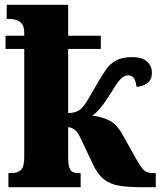

<svg xmlns="http://www.w3.org/2000/svg" viewBox="-20 -780 669 800"><path d="M15 0V-59H28Q54 -59 67.5 -72Q81 -85 81 -126V-576H3V-631H81V-644Q81 -669 71 -681Q61 -693 47.5 -697Q34 -701 22 -701H8V-760H264V-631H400V-576H264V-309Q302 -309 323 -332Q334 -344 347.5 -367Q361 -390 383 -428Q403 -463 420.5 -488.5Q438 -514 463.5 -528Q489 -542 532 -542Q572 -542 592.5 -523.5Q613 -505 613 -476Q613 -448 594.5 -434Q576 -420 549 -418Q546 -441 538.5 -453.5Q531 -466 515 -466Q496 -466 480.5 -448.5Q465 -431 439 -388Q395 -317 364 -298Q402 -294 434.5 -278.5Q467 -263 493 -215L546 -120Q561 -93 571.5 -80Q582 -67 592 -63Q602 -59 616 -59H629V0H570Q516 0 478 -6Q440 -12 413 -33Q386 -54 366 -98L322 -191Q305 -230 290.5 -240Q276 -250 264 -250V-124Q264 -88 272.5 -73.5Q281 -59 305 -59H316V0Z"/></svg>

Font: Noto Serif SemiCondensed Black
Style: Regular
Weight: 900
Width: 4
Designer: Monotype Design Team
Foundry: Monotype Imaging Inc.
Version: Version 2.014; ttfautohint (v1.8.4.7-5d5b)